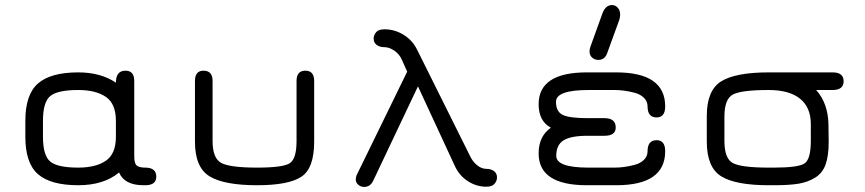

<svg xmlns="http://www.w3.org/2000/svg" viewBox="-20 -739 3449 766"><path d="M559.6 0H552.7Q476.6 0 455.1 -50.8Q393.6 0 292 0Q182.6 0 131.8 -43.9Q81.1 -87.9 81.1 -193.4V-256.8Q81.1 -362.3 131.8 -406.2Q182.6 -450.2 292 -450.2Q381.8 -450.2 442.4 -409.2Q442.4 -457 480.5 -457Q515.6 -457 515.6 -416V-115.2Q515.6 -88.9 524.4 -79.6Q533.2 -70.3 559.6 -70.3Q603.5 -70.3 603.5 -34.2Q603.5 0 559.6 0ZM292 -379.9Q209 -379.9 180.2 -355.5Q151.4 -331.1 151.4 -256.8V-193.4Q151.4 -119.1 180.2 -94.7Q209 -70.3 292 -70.3Q362.3 -70.3 402.3 -97.7Q442.4 -125 442.4 -193.4V-256.8Q442.4 -325.2 402.3 -352.5Q362.3 -379.9 292 -379.9Z M1005.9 0Q874 0 815.9 -35.6Q757.8 -71.3 757.8 -173.8V-416Q757.8 -457 792 -457Q828.1 -457 828.1 -416V-176.8Q828.1 -107.4 862.8 -88.9Q897.5 -70.3 1005.9 -70.3Q1109.4 -70.3 1136.2 -87.9Q1163.1 -105.5 1163.1 -176.8V-416Q1163.1 -457 1198.2 -457Q1233.4 -457 1233.4 -416V-173.8Q1233.4 -67.4 1182.1 -33.7Q1130.9 0 1005.9 0Z M1794.9 -76.2 1647.5 -394.5 1469.7 -19.5Q1458 6.8 1432.6 6.8Q1419.9 6.8 1409.7 -1.5Q1399.4 -9.8 1399.4 -23.4Q1399.4 -30.3 1402.3 -39.1L1604.5 -453.1L1584 -499Q1574.2 -522.5 1553.7 -536.6Q1533.2 -550.8 1513.7 -550.8Q1494.1 -550.8 1482.4 -560.1Q1470.7 -569.3 1470.7 -585Q1470.7 -598.6 1480.5 -610.4Q1490.2 -622.1 1513.7 -622.1Q1554.7 -622.1 1590.3 -600.1Q1626 -578.1 1644.5 -540L1856.4 -114.3Q1866.2 -93.8 1883.8 -79.6Q1901.4 -65.4 1919.9 -65.4Q1939.5 -65.4 1951.2 -56.2Q1962.9 -46.9 1962.9 -31.2Q1962.9 -17.6 1953.1 -5.9Q1943.4 5.9 1919.9 5.9Q1880.9 5.9 1846.7 -16.1Q1812.5 -38.1 1794.9 -76.2Z M2391.6 -197.3H2324.2Q2257.8 -197.3 2228.5 -179.2Q2199.2 -161.1 2199.2 -117.2Q2199.2 -70.3 2328.1 -70.3H2431.6Q2450.2 -70.3 2469.2 -72.8Q2488.3 -75.2 2511.2 -81.1Q2534.2 -86.9 2548.8 -101.1Q2563.5 -115.2 2563.5 -135.7Q2563.5 -179.7 2599.6 -179.7Q2633.8 -179.7 2633.8 -135.7Q2633.8 0 2438.5 0H2321.3Q2128.9 0 2128.9 -127Q2128.9 -195.3 2177.7 -229.5Q2128.9 -255.9 2128.9 -323.2Q2128.9 -450.2 2321.3 -450.2H2438.5Q2633.8 -450.2 2633.8 -314.5Q2633.8 -270.5 2599.6 -270.5Q2563.5 -270.5 2563.5 -314.5Q2563.5 -335 2548.8 -349.1Q2534.2 -363.3 2511.2 -369.1Q2488.3 -375 2469.2 -377.4Q2450.2 -379.9 2431.6 -379.9H2328.1Q2198.2 -379.9 2198.2 -333Q2198.2 -293.9 2224.6 -280.8Q2251 -267.6 2324.2 -267.6H2391.6Q2436.5 -267.6 2436.5 -230.5Q2436.5 -197.3 2391.6 -197.3ZM2420.9 -718.8Q2435.5 -718.8 2444.8 -708Q2454.1 -697.3 2454.1 -681.6Q2454.1 -670.9 2451.2 -661.1L2403.3 -529.3Q2393.6 -500 2367.2 -500Q2352.5 -500 2342.3 -509.3Q2332 -518.6 2332 -534.2Q2332 -543 2335.9 -553.7L2383.8 -686.5Q2396.5 -718.8 2420.9 -718.8Z M3301.8 -450.2Q3345.7 -450.2 3345.7 -415Q3345.7 -379.9 3301.8 -379.9H3236.3Q3283.2 -327.1 3285.2 -244.1L3286.1 -172.9Q3286.1 -117.2 3273.9 -83Q3261.7 -48.8 3232.9 -30.8Q3204.1 -12.7 3167 -6.3Q3129.9 0 3068.4 0H3046.9Q2915 0 2857.4 -35.6Q2799.8 -71.3 2799.8 -173.8V-276.4Q2799.8 -378.9 2857.4 -414.6Q2915 -450.2 3046.9 -450.2ZM3046.9 -379.9Q2937.5 -379.9 2903.8 -361.8Q2870.1 -343.8 2870.1 -273.4V-176.8Q2870.1 -106.4 2903.8 -88.4Q2937.5 -70.3 3046.9 -70.3H3068.4Q3166 -70.3 3190.4 -87.4Q3214.8 -104.5 3214.8 -176.8V-244.1Q3214.8 -310.5 3171.9 -345.2Q3128.9 -379.9 3046.9 -379.9Z"/></svg>

Font: Jura
Style: DemiBold
Weight: 600
Version: Version 2.4